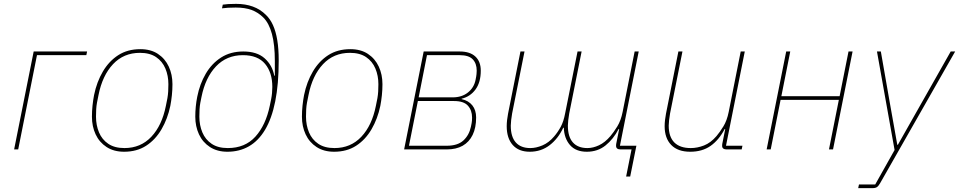

<svg xmlns="http://www.w3.org/2000/svg" viewBox="-20 -772 4955 992"><path d="M53 0 154 -506H430L426 -487H171L74 0Z M621 12Q568 12 530.5 -12.5Q493 -37 474 -78Q455 -119 455 -169Q455 -198 458 -226.5Q461 -255 466 -281Q480 -349 511.5 -402.5Q543 -456 591 -487Q639 -518 705 -518Q759 -518 796 -493.5Q833 -469 852 -428Q871 -387 871 -337Q871 -308 868 -279.5Q865 -251 860 -225Q846 -158 814.5 -104Q783 -50 735 -19Q687 12 621 12ZM623 -7Q707 -7 762 -65.5Q817 -124 837 -225L845 -265Q848 -282 849 -300Q850 -318 850 -337Q850 -381 834.5 -418Q819 -455 786.5 -477Q754 -499 703 -499Q619 -499 564 -440.5Q509 -382 489 -281L481 -241Q478 -225 477 -207Q476 -189 476 -169Q476 -125 491.5 -88Q507 -51 539.5 -29Q572 -7 623 -7Z M1155 12Q1102 12 1064.5 -12.5Q1027 -37 1008 -78Q989 -119 989 -169Q989 -195 991.5 -221Q994 -247 999 -272Q1012 -338 1043 -391Q1074 -444 1122.5 -475Q1171 -506 1237 -506Q1308 -506 1347.5 -470.5Q1387 -435 1397 -381H1400V-457Q1400 -541 1385 -596.5Q1370 -652 1341 -681Q1314 -708 1280 -720.5Q1246 -733 1198 -733Q1174 -733 1158 -732Q1142 -731 1127 -729L1131 -748Q1143 -750 1159.5 -751Q1176 -752 1200 -752Q1248 -752 1286.5 -738Q1325 -724 1354 -695Q1376 -674 1390.5 -642Q1405 -610 1412.5 -565Q1420 -520 1420 -459Q1420 -398 1415.5 -345.5Q1411 -293 1402 -248Q1384 -159 1349.5 -101.5Q1315 -44 1266 -16Q1217 12 1155 12ZM1157 -7Q1246 -7 1299.5 -66Q1353 -125 1374 -226L1381 -260Q1384 -275 1385.5 -291.5Q1387 -308 1387 -323Q1387 -397 1349.5 -442Q1312 -487 1235 -487Q1151 -487 1096 -429Q1041 -371 1021 -271L1015 -241Q1012 -225 1011 -207Q1010 -189 1010 -169Q1010 -125 1025.5 -88Q1041 -51 1073.5 -29Q1106 -7 1157 -7Z M1706 12Q1653 12 1615.5 -12.5Q1578 -37 1559 -78Q1540 -119 1540 -169Q1540 -198 1543 -226.5Q1546 -255 1551 -281Q1565 -349 1596.5 -402.5Q1628 -456 1676 -487Q1724 -518 1790 -518Q1844 -518 1881 -493.5Q1918 -469 1937 -428Q1956 -387 1956 -337Q1956 -308 1953 -279.5Q1950 -251 1945 -225Q1931 -158 1899.5 -104Q1868 -50 1820 -19Q1772 12 1706 12ZM1708 -7Q1792 -7 1847 -65.5Q1902 -124 1922 -225L1930 -265Q1933 -282 1934 -300Q1935 -318 1935 -337Q1935 -381 1919.5 -418Q1904 -455 1871.5 -477Q1839 -499 1788 -499Q1704 -499 1649 -440.5Q1594 -382 1574 -281L1566 -241Q1563 -225 1562 -207Q1561 -189 1561 -169Q1561 -125 1576.5 -88Q1592 -51 1624.5 -29Q1657 -7 1708 -7Z M2068 0 2169 -506H2355Q2408 -506 2436 -480Q2464 -454 2464 -407Q2464 -347 2437 -310Q2410 -273 2365 -262V-260Q2401 -252 2420.5 -227.5Q2440 -203 2440 -165Q2440 -112 2422 -75Q2404 -38 2370.5 -19Q2337 0 2288 0ZM2093 -19H2288Q2345 -19 2374.5 -46.5Q2404 -74 2413 -117Q2418 -139 2418.5 -149Q2419 -159 2419 -165Q2419 -202 2397.5 -226Q2376 -250 2326 -250H2139ZM2143 -269H2319Q2366 -269 2397.5 -294Q2429 -319 2437 -359Q2441 -378 2442 -389Q2443 -400 2443 -407Q2443 -444 2422.5 -465.5Q2402 -487 2355 -487H2186Z M3215 140 3243 0H3186Q3175 0 3169 -4.5Q3163 -9 3163 -19Q3163 -24 3163.5 -27.5Q3164 -31 3165 -35L3179 -105H3176Q3149 -53 3108.5 -20.5Q3068 12 3012 12Q2955 12 2925 -22.5Q2895 -57 2893 -112H2890Q2864 -56 2820 -22Q2776 12 2717 12Q2660 12 2629 -23Q2598 -58 2598 -120Q2598 -135 2600 -152.5Q2602 -170 2605 -185L2669 -506H2690L2626 -186Q2623 -170 2621 -151.5Q2619 -133 2619 -123Q2619 -65 2645 -36Q2671 -7 2720 -7Q2750 -7 2783 -21Q2816 -35 2843 -67Q2862 -89 2877 -116.5Q2892 -144 2900 -187L2964 -506H2985L2921 -186Q2918 -170 2916 -151.5Q2914 -133 2914 -123Q2914 -65 2940 -36Q2966 -7 3015 -7Q3044 -7 3075 -21.5Q3106 -36 3134 -69Q3151 -89 3169.5 -119Q3188 -149 3197 -194L3259 -506H3280L3183 -19H3268L3236 140Z M3485 -506H3506L3442 -186Q3439 -170 3437 -151.5Q3435 -133 3435 -123Q3435 -65 3464 -36Q3493 -7 3549 -7Q3583 -7 3617.5 -20.5Q3652 -34 3682 -69Q3699 -89 3717.5 -119Q3736 -149 3745 -194L3807 -506H3828L3731 -19H3816L3812 0H3734Q3723 0 3717 -4.5Q3711 -9 3711 -19Q3711 -24 3711.5 -27.5Q3712 -31 3713 -35L3727 -105H3724Q3694 -48 3651 -18Q3608 12 3546 12Q3482 12 3448 -23Q3414 -58 3414 -120Q3414 -135 3416 -152.5Q3418 -170 3421 -185Z M3941 0 4042 -506H4063L4017 -275H4318L4364 -506H4385L4284 0H4263L4314 -256H4013L3962 0Z M4743 -243 4892 -506H4915L4527 175Q4519 189 4511 194.5Q4503 200 4489 200H4414L4418 181H4502L4602 3L4511 -506H4531L4577 -243L4616 -24H4619Z"/></svg>

Font: IBM Plex Sans Thin
Style: Italic
Weight: 250
Italic angle: -11.31°
Designer: Mike Abbink, Paul van der Laan, Pieter van Rosmalen
Foundry: Bold Monday
Version: Version 3.201